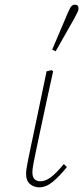

<svg xmlns="http://www.w3.org/2000/svg" viewBox="-20 -793 357 824"><path d="M149 11Q126 11 109 -3Q92 -17 92 -47Q92 -57 94 -70.5Q96 -84 100.5 -106.5Q105 -129 112.5 -164.5Q120 -200 131 -252L180 -487L201 -492L208 -487L183 -373Q165 -290 153.5 -235.5Q142 -181 135 -147.5Q128 -114 124.5 -96Q121 -78 120 -69Q119 -60 119 -54Q119 -33 128.5 -24Q138 -15 153 -15Q174 -15 196.5 -31Q219 -47 254 -89L267 -76Q234 -35 205.5 -12Q177 11 149 11ZM204 -580Q221 -620 238 -660Q255 -700 272 -740Q277 -751 281 -758.5Q285 -766 290 -769.5Q295 -773 301 -773Q309 -773 313 -769Q317 -765 317 -757Q317 -750 313 -741.5Q309 -733 299 -714Q279 -679 259 -643.5Q239 -608 219 -573Z"/></svg>

Font: Source Serif 4 ExtraLight
Style: Italic
Weight: 250
Italic angle: -12°
Designer: Frank Grießhammer
Foundry: Adobe Systems Incorporated
Version: Version 4.004;hotconv 1.0.116;makeotfexe 2.5.65601